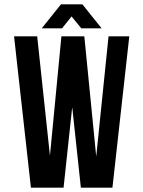

<svg xmlns="http://www.w3.org/2000/svg" viewBox="-20 -868 663 888"><path d="M314 -373 274 0H123L45 -700H152L211 -148L264 -700H370L425 -144L482 -700H578L500 0H354ZM173 -737 262 -848H361L450 -737H356L311 -792L267 -737Z"/></svg>

Font: Bebas Neue Bold
Style: Regular
Weight: 700
Designer: Ryoichi Tsunekawa & LGV (GE)
Foundry: Free Software Foundation, Inc.
Version: Version 1.003 August 13, 2016